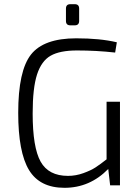

<svg xmlns="http://www.w3.org/2000/svg" viewBox="-20 -885 666 917"><path d="M337 -764H316Q295 -764 295 -785V-844Q295 -865 316 -865H337Q358 -865 358 -844V-785Q358 -764 337 -764ZM553 -399V0H506L497 -78Q409 12 288 12Q170 12 118.5 -73Q67 -158 67 -346Q67 -547 128 -624.5Q189 -702 344 -702Q458 -702 538 -683L530 -634Q440 -644 348 -644Q266 -644 222 -619Q178 -594 157 -529.5Q136 -465 136 -343Q136 -181 174 -113Q212 -45 305 -45Q342 -45 378 -58Q414 -71 435.5 -85Q457 -99 489 -124V-399Z"/></svg>

Font: Exo 2.0 Light
Style: Regular
Weight: 300
Designer: Natanael Gama
Version: Version 1.001;PS 001.001;hotconv 1.0.70;makeotf.lib2.5.58329